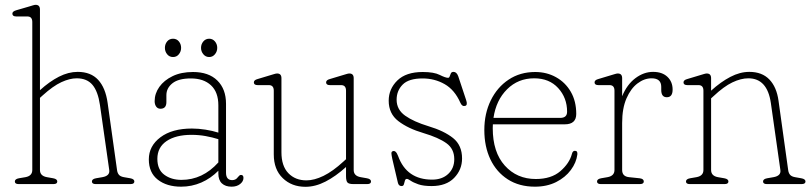

<svg xmlns="http://www.w3.org/2000/svg" viewBox="-20 -744 3281 776"><path d="M141.5 -705.5V-379.5Q180 -414.5 218.2 -434Q256.5 -453.5 294 -453.5Q347 -453.5 376.8 -421.2Q406.5 -389 415 -328L453 -57Q454.5 -45 460.5 -37.8Q466.5 -30.5 480.5 -28L506.5 -23.5Q523 -20.5 523 -10.5Q523 0 507.5 0H367Q351.5 0 351.5 -10.5Q351.5 -20.5 368 -23.5L394 -28Q425 -33.5 421.5 -57L384 -319.5Q376 -374.5 353.8 -401Q331.5 -427.5 290 -427.5Q262 -427.5 228.2 -412Q194.5 -396.5 152 -358L141.5 -348.5V-57Q141.5 -33 169.5 -28L195 -23.5Q211.5 -20.5 211.5 -10.5Q211.5 0 196 0H55.5Q40 0 40 -10.5Q40 -20.5 56.5 -23.5L83 -28Q110.5 -33 110.5 -57V-655Q110.5 -677.5 90.5 -677.5H45.5Q30 -677.5 30 -689Q30 -698 45.5 -702.5L97 -717.5Q105.5 -720 112.5 -722.2Q119.5 -724.5 124 -724.5Q141.5 -724.5 141.5 -705.5Z M581.5 -100Q581.5 -154 628.5 -189.2Q675.5 -224.5 755.5 -224.5Q782 -224.5 810.5 -220Q839 -215.5 862.5 -208V-318.5Q862.5 -371.5 832.8 -399.2Q803 -427 751.5 -427Q701.5 -427 677 -407.5Q652.5 -388 652.5 -359.5V-331.5Q652.5 -304.5 628.5 -304.5Q617.5 -304.5 611.2 -313.2Q605 -322 605 -335Q605 -366 624 -392.8Q643 -419.5 677.5 -436.2Q712 -453 760 -453Q823.5 -453 858.5 -418.5Q893.5 -384 893.5 -324.5V-46Q893.5 -16 918.5 -16Q933 -16 941 -27.5Q944 -31 947 -34Q950 -37 954 -37Q964 -37 964 -25Q964 -11 950.5 -0.2Q937 10.5 916 10.5Q891 10.5 876.8 -2.8Q862.5 -16 862.5 -43V-54Q832 -23 793.5 -6.2Q755 10.5 712 10.5Q654 10.5 617.8 -17.8Q581.5 -46 581.5 -100ZM616 -102Q616 -58.5 644 -37.8Q672 -17 713.5 -17Q799 -17 862.5 -87.5V-181.5Q838.5 -189 811.2 -194Q784 -199 754 -199Q690.5 -199 653.2 -173.8Q616 -148.5 616 -102ZM679.5 -513.5Q664.5 -513.5 655.5 -524.8Q646.5 -536 646.5 -550.5Q646.5 -565.5 655.5 -576.5Q664.5 -587.5 679.5 -587.5Q694 -587.5 703 -576.5Q712 -565.5 712 -550.5Q712 -536 703 -524.8Q694 -513.5 679.5 -513.5ZM825.5 -513.5Q811 -513.5 801.8 -524.8Q792.5 -536 792.5 -550.5Q792.5 -565.5 801.8 -576.5Q811 -587.5 825.5 -587.5Q839.5 -587.5 848.8 -576.5Q858 -565.5 858 -550.5Q858 -536 848.8 -524.8Q839.5 -513.5 825.5 -513.5Z M1086.5 -120V-377.5Q1086.5 -400 1066.5 -400H1021.5Q1006 -400 1006 -411Q1006 -420.5 1021 -424.5L1072.5 -440Q1081.5 -442.5 1088.5 -444.8Q1095.5 -447 1100 -447Q1117.5 -447 1117.5 -428V-128.5Q1117.5 -73 1145.5 -44Q1173.5 -15 1218.5 -15Q1250 -15 1287.5 -33.2Q1325 -51.5 1368 -91L1378.5 -100.5V-377.5Q1378.5 -400 1358.5 -400H1313.5Q1298 -400 1298 -411Q1298 -420.5 1313 -424.5L1364.5 -440Q1373.5 -442.5 1380.5 -444.8Q1387.5 -447 1392 -447Q1409.5 -447 1409.5 -428V-57Q1409.5 -33 1437.5 -28L1463 -23.5Q1479.5 -20.5 1479.5 -10.5Q1479.5 0 1464 0H1408.5Q1390.5 0 1384.5 -6.2Q1378.5 -12.5 1378.5 -32.5V-69Q1337 -31.5 1295.8 -10.2Q1254.5 11 1214.5 11Q1159 11 1122.8 -24Q1086.5 -59 1086.5 -120Z M1726.5 -18Q1767 -18 1791.5 -41Q1816 -64 1816 -100.5Q1816 -142.5 1784.2 -165.2Q1752.5 -188 1692 -206Q1629 -224.5 1590 -254.5Q1551 -284.5 1551 -337Q1551 -384.5 1586 -418.8Q1621 -453 1688.5 -453Q1734 -453 1757.2 -441.2Q1780.5 -429.5 1791 -429.5Q1795.5 -429.5 1797.5 -435.5Q1799.5 -441.5 1802.2 -447.5Q1805 -453.5 1813 -453.5Q1825.5 -453.5 1832 -436L1864 -339.5Q1871 -319 1860 -316Q1847.5 -312.5 1840.5 -329Q1817.5 -381 1777 -404Q1736.5 -427 1688 -427Q1632 -427 1607.5 -402.2Q1583 -377.5 1583 -341Q1583 -301 1617.5 -276.5Q1652 -252 1711.5 -234Q1775 -215 1811.2 -186Q1847.5 -157 1847.5 -103.5Q1847.5 -58 1815.5 -25Q1783.5 8 1724.5 8Q1691 8 1670.5 0.8Q1650 -6.5 1639.5 -13.8Q1629 -21 1624.5 -21Q1618.5 -21 1616.5 -13.8Q1614.5 -6.5 1612.5 0.8Q1610.5 8 1603 8Q1591 8 1588 -6L1565.5 -102Q1562.5 -116 1562 -123.5Q1561.5 -131 1567.5 -133Q1580 -137.5 1589 -113.5Q1623.5 -18 1726.5 -18Z M2309 -283.5Q2309 -241.5 2262.5 -241.5H1972Q1971.5 -234 1971.5 -226Q1971.5 -129 2020.2 -74.8Q2069 -20.5 2145.5 -20.5Q2208 -20.5 2244.8 -52.2Q2281.5 -84 2291.5 -122Q2294.5 -134.5 2303.5 -134.5Q2315 -134.5 2313.5 -120Q2309.5 -87 2287.2 -57Q2265 -27 2227.8 -8.2Q2190.5 10.5 2142 10.5Q2078.5 10.5 2032.5 -19Q1986.5 -48.5 1962 -100Q1937.5 -151.5 1937.5 -218.5Q1937.5 -285 1963.5 -338.2Q1989.5 -391.5 2035.8 -422.2Q2082 -453 2143 -453Q2189.5 -453 2227.2 -432Q2265 -411 2287 -373Q2309 -335 2309 -283.5ZM2139 -427.5Q2074 -427.5 2029.5 -383.2Q1985 -339 1974.5 -267.5H2244Q2272 -267.5 2272 -292.5Q2272 -348.5 2236 -388Q2200 -427.5 2139 -427.5Z M2494.5 -428V-355Q2514 -402.5 2548 -428Q2582 -453.5 2619.5 -453.5Q2656.5 -453.5 2677.5 -433.5Q2698.5 -413.5 2698.5 -382Q2698.5 -351 2675 -351Q2652.5 -351 2652.5 -380.5V-393Q2652.5 -427.5 2613.5 -427.5Q2584 -427.5 2556.8 -407Q2529.5 -386.5 2512 -346.2Q2494.5 -306 2494.5 -247V-57Q2494.5 -31 2522 -28L2565 -23.5Q2582 -21.5 2582 -10.5Q2582 0 2566 0H2408.5Q2393 0 2393 -10.5Q2393 -20.5 2409.5 -23.5L2435.5 -28Q2463.5 -33 2463.5 -57V-377.5Q2463.5 -400 2443.5 -400H2398.5Q2383 -400 2383 -411Q2383 -420.5 2398 -424.5L2449.5 -440Q2458.5 -442.5 2465.5 -444.8Q2472.5 -447 2477 -447Q2494.5 -447 2494.5 -428Z M2854 -428V-377.5Q2893 -413 2931.8 -433.2Q2970.5 -453.5 3008.5 -453.5Q3060 -453.5 3089.5 -422.8Q3119 -392 3126.5 -337L3165.5 -57Q3167 -45 3173 -37.8Q3179 -30.5 3193 -28L3218.5 -23.5Q3235.5 -20.5 3235.5 -10.5Q3235.5 0 3219.5 0H3079.5Q3064 0 3064 -10.5Q3064 -20.5 3080.5 -23.5L3106.5 -28Q3137.5 -33.5 3134 -57L3095.5 -328Q3081 -427.5 3004.5 -427.5Q2974.5 -427.5 2940 -411Q2905.5 -394.5 2864 -355.5L2854 -346.5V-57Q2854 -33 2881.5 -28L2907.5 -23.5Q2924 -20.5 2924 -10.5Q2924 0 2908.5 0H2768Q2752.5 0 2752.5 -10.5Q2752.5 -20.5 2769 -23.5L2795 -28Q2823 -33 2823 -57V-377.5Q2823 -400 2803 -400H2758Q2742.5 -400 2742.5 -411Q2742.5 -420.5 2757.5 -424.5L2809 -440Q2818 -442.5 2825 -444.8Q2832 -447 2836.5 -447Q2854 -447 2854 -428Z"/></svg>

Font: Fraunces 72pt SuperSoft Thin
Style: Regular
Weight: 100
Version: Version 1.000;[b76b70a41]